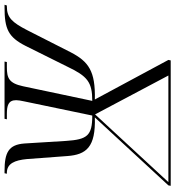

<svg xmlns="http://www.w3.org/2000/svg" viewBox="-44 -770 754 825"><g transform="rotate(90 332.5 -357.0)"><path d="M-60 0H-49C44 0 79 -16 117 -91L206 -270C247 -356 272 -377 353 -377L290 -79C277 -19 255 -10 208 -10H186L184 0H430L432 -10H410C373 -10 350 -16 350 -50C350 -59 352 -70 355 -84L416 -377C503 -377 519 -355 525 -264L536 -86C541 -17 575 0 655 0H664L666 -10H662C622 -10 608 -44 603 -96L590 -270C584 -351 552 -392 424 -388L716 -704L718 -714H179L177 -704L347 -388C225 -391 184 -361 144 -284L49 -97C16 -33 -5 -10 -52 -10H-57ZM411 -389 244 -704H702Z"/></g></svg>

Font: Noto Serif Display Light
Style: Italic
Weight: 300
Italic angle: -12°
Designer: Monotype Design Team
Foundry: Monotype Imaging Inc.
Version: Version 2.009